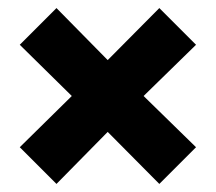

<svg xmlns="http://www.w3.org/2000/svg" viewBox="-20 -590 536 476"><path d="M29 -225 158 -352 29 -479 120 -570 247 -441 375 -570 466 -479 336 -352 466 -225 375 -134 247 -263 120 -134Z"/></svg>

Font: Noto Sans Sinhala UI ExtraCondensed Black
Style: Regular
Weight: 900
Width: 2
Designer: Jelle Bosma - Monotype Design Team
Foundry: Monotype Imaging Inc.
Version: Version 2.006; ttfautohint (v1.8.4.7-5d5b)